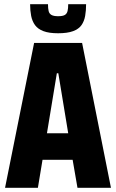

<svg xmlns="http://www.w3.org/2000/svg" viewBox="-20 -892 551 912"><path d="M4 0 142 -688H370L507 0H348L325 -133H182L160 0ZM203 -259H304L257 -544H250ZM256 -734Q213 -734 186.5 -744Q160 -754 146.5 -772.5Q133 -791 128 -816.5Q123 -842 123 -872H208Q208 -852 211 -839.5Q214 -827 224.5 -821Q235 -815 256 -815Q278 -815 288 -821Q298 -827 301 -840Q304 -853 304 -872H389Q389 -842 384.5 -816.5Q380 -791 367 -772.5Q354 -754 327 -744Q300 -734 256 -734Z"/></svg>

Font: Saira Condensed ExtraBold
Style: Regular
Weight: 800
Width: 3
Designer: Hector Gatti with collaboration of the Omnibus-Type team
Foundry: Omnibus-Type
Version: Version 1.101